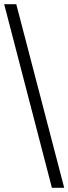

<svg xmlns="http://www.w3.org/2000/svg" viewBox="-20 -780 328 921"><path d="M229 121 0 -760H58L288 121Z"/></svg>

Font: Noto Serif Grantha
Style: Regular
Weight: 400
Designer: Monotype Design Team
Foundry: Monotype Imaging Inc.
Version: Version 2.004; ttfautohint (v1.8.4.7-5d5b)